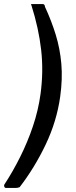

<svg xmlns="http://www.w3.org/2000/svg" viewBox="-61 -762 375 947"><path d="M-31 165Q-37 165 -39.5 159.5Q-42 154 -40 149Q2 85 38.5 12Q75 -61 101.5 -139.5Q128 -218 139 -299Q154 -410 142 -516Q130 -622 94 -736Q88 -742 98 -742H149Q160 -742 161 -728Q193 -659 214 -590.5Q235 -522 241.5 -447.5Q248 -373 236 -286Q219 -164 164.5 -49.5Q110 65 36 161Q28 165 16 165H-31Z"/></svg>

Font: Libre Franklin Medium
Style: Italic
Weight: 500
Italic angle: -8°
Designer: Pablo Impallari, Rodrigo Fuenzalida, Nhung Nguyen
Foundry: Impallari Type
Version: Version 3.000